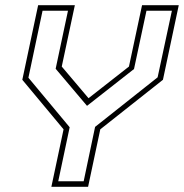

<svg xmlns="http://www.w3.org/2000/svg" viewBox="-20 -720 709 740"><path d="M178 0 225 -221.5 66 -412.5 127 -700H268.5L218 -463.5L325 -337H315.5L477 -463.5L527.5 -700H669L608 -412.5L366.5 -221.5L319.5 0ZM204.5 -21.5H302.5L346.5 -231L587.5 -422L642.5 -678.5H544.5L496.5 -454L316 -312.5H315L194.5 -455L242 -678.5H144L89.5 -420.5L248.5 -229.5Z"/></svg>

Font: Tourney ExtraLight
Style: Italic
Weight: 250
Italic angle: -12°
Version: Version 1.015